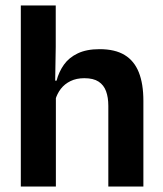

<svg xmlns="http://www.w3.org/2000/svg" viewBox="-20 -681 594 701"><path d="M375.5 0V-294.5Q375.5 -325.5 367.2 -348Q359 -370.5 340 -383Q321 -395.5 288 -395.5Q259 -395.5 237.5 -385Q216 -374.5 202.2 -356.8Q188.5 -339 182 -316.5L156 -386.5H186.5Q195 -419 213.5 -445Q232 -471 264 -486.2Q296 -501.5 343.5 -501.5Q400 -501.5 435 -480.2Q470 -459 486.8 -417Q503.5 -375 503.5 -313V0ZM56 0V-661H183.5V-510L181 -357.5L184 -348V0Z"/></svg>

Font: Anek Bangla Medium SemiBold
Style: Regular
Weight: 600
Version: Version 1.003